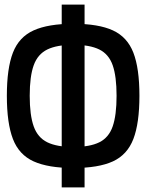

<svg xmlns="http://www.w3.org/2000/svg" viewBox="-20 -820 640 840"><path d="M301 -85Q191 -85 127 -114Q63 -143 36.5 -212Q10 -281 10 -401Q10 -521 36.5 -589.5Q63 -658 127 -687Q191 -716 301 -716Q411 -716 474 -687Q537 -658 563.5 -589.5Q590 -521 590 -401Q590 -281 563.5 -212Q537 -143 474 -114Q411 -85 301 -85ZM301 -177Q373 -177 414.5 -197.5Q456 -218 473 -267Q490 -316 490 -401Q490 -486 473 -534.5Q456 -583 414.5 -603.5Q373 -624 301 -624Q229 -624 187 -603.5Q145 -583 127.5 -534.5Q110 -486 110 -401Q110 -316 127.5 -267Q145 -218 187 -197.5Q229 -177 301 -177ZM250 0V-800H350V0Z"/></svg>

Font: Victor Mono Thin
Style: Regular
Weight: 100
Monospace: yes
Designer: Rune Bjørnerås
Version: Version 1.561;gftools[0.9.30]